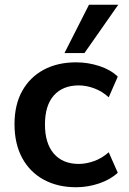

<svg xmlns="http://www.w3.org/2000/svg" viewBox="-20 -777 544 807"><path d="M300 10Q222 10 163.5 -22Q105 -54 73 -113.5Q41 -173 41 -255Q41 -337 73.5 -395Q106 -453 164 -484Q222 -515 300 -515Q350 -515 397.5 -499.5Q445 -484 475 -455L437 -368Q410 -393 376.5 -405.5Q343 -418 311 -418Q244 -418 206.5 -376Q169 -334 169 -254Q169 -174 206.5 -131Q244 -88 311 -88Q342 -88 375.5 -100Q409 -112 437 -137L475 -51Q444 -22 396.5 -6Q349 10 300 10ZM251 -554 354 -757H477L335 -554Z"/></svg>

Font: Mulish ExtraLight
Style: Regular
Weight: 200
Designer: Vernon Adams
Foundry: Vernon Adams
Version: Version 3.603